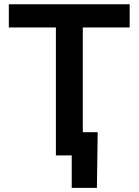

<svg xmlns="http://www.w3.org/2000/svg" viewBox="-20 -748 667 924"><path d="M22.5 -615.7V-727.5H604V-615.7H378.4V0H249V-615.7ZM325.2 156.2V0H285.2V-111.8H450.2L446.3 156.2Z"/></svg>

Font: Inter Display SemiBold
Style: Regular
Weight: 600
Designer: Rasmus Andersson
Foundry: rsms
Version: Version 4.001;git-9221beed3